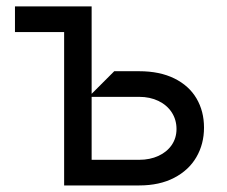

<svg xmlns="http://www.w3.org/2000/svg" viewBox="-20 -565 691 585"><path d="M404.1 -348Q466.6 -348 511.2 -326Q555.8 -304 578.7 -265.1Q601.6 -226.2 601.6 -176.1Q601.6 -126.4 578.5 -86.5Q555.4 -46.5 510.8 -23.3Q466.3 0 404.1 0H175.4V-467.3H25.6V-545.5H259.2V-279.1L328.1 -348ZM404.1 -78.1Q436.8 -78.1 462.7 -90Q488.6 -101.9 503.2 -123.2Q517.8 -144.5 517.8 -171.9Q517.8 -200.3 503.2 -222.7Q488.6 -245 462.7 -257.5Q436.8 -269.9 404.1 -269.9H259.2V-78.1Z"/></svg>

Font: Riot Sans
Style: Regular
Weight: 400
Designer: Rasmus Andersson
Foundry: rsms
Version: Version 4.001